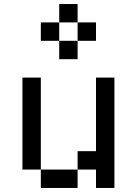

<svg xmlns="http://www.w3.org/2000/svg" viewBox="-20 -929 676 949"><path d="M90.9 -545.5V-90.9H181.8V-545.5ZM181.8 -90.9V0H363.6V-90.9ZM454.5 -545.5V-181.8H363.6V-90.9H454.5V0H545.5V-545.5ZM272.7 -909.1V-818.2H363.6V-909.1ZM181.8 -818.2V-727.3H272.7V-818.2ZM272.7 -727.3V-636.4H363.6V-727.3ZM363.6 -818.2V-727.3H454.5V-818.2Z"/></svg>

Font: Departure Mono
Style: Regular
Weight: 400
Monospace: yes
Designer: Helena Zhang
Version: Version 1.500;Glyphs 3.3.1 (3343)